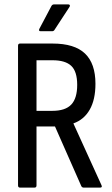

<svg xmlns="http://www.w3.org/2000/svg" viewBox="-20 -853 510 873"><path d="M71 0Q62 0 62 -10V-645Q62 -655 71 -655H219Q319 -655 366.5 -609.5Q414 -564 414 -472Q414 -400 388 -354.5Q362 -309 314 -292V-291L441 -12Q447 0 435 0H360Q354 0 350 -6L230 -278H146V-10Q146 0 137 0ZM146 -349H218Q277 -349 304 -377.5Q331 -406 331 -467Q331 -528 304 -553.5Q277 -579 219 -579H146ZM165 -711Q154 -711 159 -722L214 -826Q218 -833 226 -833H291Q296 -833 297.5 -829Q299 -825 295 -820L229 -719Q225 -711 217 -711Z"/></svg>

Font: Sofia Sans Condensed Medium
Style: Regular
Weight: 500
Designer: Botio Nikoltchev, Ani Petrova
Foundry: lettersoup
Version: Version 4.101; ttfautohint (v1.8.4.7-5d5b)